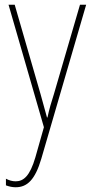

<svg xmlns="http://www.w3.org/2000/svg" viewBox="-20 -547 390 809"><path d="M16 -527 165 -11 129 116C106 195 79 217 46 217C32 217 18 213 5 206V234C19 239 31 242 46 242C95 242 128 210 154 122L343 -527H317L207 -150C196 -116 188 -89 180 -52H178C173 -71 169 -86 151 -150L42 -527Z"/></svg>

Font: Noto Sans Arabic UI Cn Th
Style: Regular
Weight: 100
Width: 3
Designer: Monotype Design Team, Nadine Chahine and Nizar Qandah
Foundry: Monotype Imaging Inc.
Version: Version 2.010